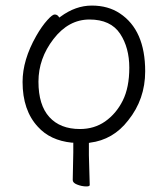

<svg xmlns="http://www.w3.org/2000/svg" viewBox="-20 -501 602 689"><path d="M299 16V56L302 163Q302 168 290 168Q273 168 256 161Q241 155 241 145L243 46V16V11H238Q160 3 116 -46Q61 -105 61 -207Q61 -286 110 -372Q130 -407 150 -429Q168 -449 176 -449Q185 -449 190 -442L193 -438L197 -441Q251 -481 309.5 -481Q368 -481 410 -453Q501 -393 501 -245Q501 -145 440 -69Q413 -34 378.5 -14Q344 6 303 11L299 12ZM267 -38Q318 -38 357 -65Q397 -93 420.5 -140Q444 -187 444 -258Q444 -330 411 -380Q377 -431 301 -431Q226 -431 172 -361Q118 -291 118 -208Q118 -124 157 -81Q196 -38 267 -38Z"/></svg>

Font: LXGW WenKai Lite Light
Style: Regular
Weight: 300
Designer: LXGW / Fontworks Inc.
Foundry: LXGW / Fontworks Inc.
Version: Version 1.511; March 25, 2025